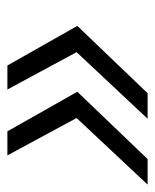

<svg xmlns="http://www.w3.org/2000/svg" viewBox="30 -523 419 519"><g transform="rotate(90 239.5 -263.5)"><path d="M121 -261 222 -74H157L50 -263L232 -453H301ZM299 -261 400 -74H335L228 -263L410 -453H479Z"/></g></svg>

Font: Montserrat Alternates
Style: Italic
Weight: 400
Italic angle: -11.3°
Designer: Julieta Ulanovsky
Foundry: Julieta Ulanovsky
Version: Version 7.200